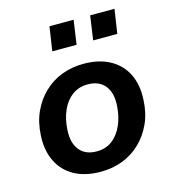

<svg xmlns="http://www.w3.org/2000/svg" viewBox="-108 -807 817 907"><g transform="rotate(-15 300.0 -353.5)"><path d="M275 10Q198 10 145 -19.5Q92 -49 66 -103Q40 -157 44 -228Q47 -292 70 -342.5Q93 -393 131 -429.5Q169 -466 218.5 -485Q268 -504 325 -504Q402 -504 455 -474.5Q508 -445 534 -392Q560 -339 556 -266Q553 -202 530 -151.5Q507 -101 469 -64.5Q431 -28 381.5 -9Q332 10 275 10ZM280 -88Q325 -88 356.5 -112Q388 -136 406.5 -178Q425 -220 428 -272Q432 -335 403.5 -370Q375 -405 320 -405Q276 -405 244 -381.5Q212 -358 193.5 -316.5Q175 -275 172 -222Q168 -159 196.5 -123.5Q225 -88 280 -88ZM399 -599 416 -717H535L517 -599ZM199 -599 217 -717H335L318 -599Z"/></g></svg>

Font: Nunito Sans 10pt
Style: Bold Italic
Weight: 700
Italic angle: -9°
Designer: Vernon Adams
Foundry: Vernon Adams
Version: Version 3.101;gftools[0.9.27]